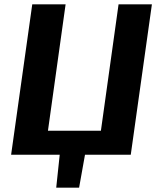

<svg xmlns="http://www.w3.org/2000/svg" viewBox="-20 -710 733 881"><path d="M677 -690 580 0H370L343 151H238L254 0H31L128 -690H281L200 -110H443L524 -690Z"/></svg>

Font: Ezarion
Style: Bold Italic
Weight: 700
Italic angle: -8°
Designer: Natanael Gama
Version: Version 1.001;PS 001.001;hotconv 1.0.70;makeotf.lib2.5.58329